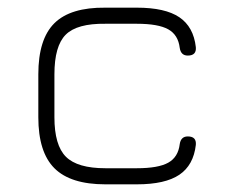

<svg xmlns="http://www.w3.org/2000/svg" viewBox="-20 -481 591 501"><path d="M255 0Q164 0 122 -42Q80 -84 80 -175V-287Q80 -379 122 -420.5Q164 -462 255 -461H337Q411 -461 448 -436Q485 -411 491 -358Q493 -336 470 -336Q452 -336 449 -356Q445 -390 419 -404.5Q393 -419 337 -419H255Q181 -420 151.5 -390.5Q122 -361 122 -287V-175Q122 -102 152 -72Q182 -42 255 -42H337Q393 -42 419 -56.5Q445 -71 449 -105Q452 -125 470 -125Q493 -125 491 -103Q485 -50 448 -25Q411 0 337 0Z"/></svg>

Font: Jura Light
Style: Regular
Weight: 300
Designer: Daniel Johnson, Alexei Vanyashin
Foundry: Daniel Johnson
Version: Version 5.103